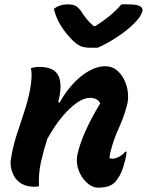

<svg xmlns="http://www.w3.org/2000/svg" viewBox="-20 -851 674 881"><path d="M122 -538Q139 -544 161 -544Q228 -544 248 -503.5Q268 -463 247 -381H254Q278 -425 312 -463Q346 -501 385.5 -524Q425 -547 463 -547Q493 -547 514.5 -530Q536 -513 549.5 -486Q563 -459 566.5 -429Q570 -399 564 -373Q549 -315 525.5 -264Q502 -213 487 -155Q486 -147 484.5 -140Q483 -133 482 -125Q486 -124 489.5 -123.5Q493 -123 497 -123Q509 -123 525 -131Q541 -139 555 -155H561Q560 -146 558.5 -136Q557 -126 553 -111Q546 -82 537.5 -62.5Q529 -43 520 -31Q507 -10 486.5 0Q466 10 431 10Q403 10 378 -13Q353 -36 340.5 -70.5Q328 -105 335 -141Q346 -192 373.5 -252.5Q401 -313 440 -377Q427 -402 393 -402Q352 -402 299 -351.5Q246 -301 197 -214Q179 -158 167.5 -105.5Q156 -53 159 3Q150 6 140 6Q104 6 81 -7Q58 -20 46 -40.5Q34 -61 30.5 -82.5Q27 -104 30 -120Q38 -174 55 -227.5Q72 -281 90 -334.5Q108 -388 118 -440Q123 -466 124.5 -492Q126 -518 122 -538ZM428 -632H396Q370 -632 353 -638Q336 -644 313 -666Q284 -695 261.5 -729.5Q239 -764 227 -810Q241 -821 256.5 -826Q272 -831 289 -831Q315 -831 328 -823.5Q341 -816 354 -797Q364 -781 377 -764.5Q390 -748 410 -731H417Q461 -759 489.5 -783.5Q518 -808 537 -831H569Q638 -831 634 -802Q632 -792 623.5 -777.5Q615 -763 596 -744Q562 -710 515 -679.5Q468 -649 428 -632Z"/></svg>

Font: Recursive Mn Csl St
Style: Bold Italic
Weight: 700
Italic angle: -15°
Monospace: yes
Version: Version 1.079;hotconv 1.0.112;makeotfexe 2.5.65598; ttfautoh